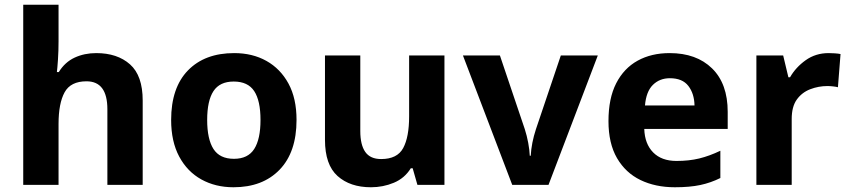

<svg xmlns="http://www.w3.org/2000/svg" viewBox="-20 -780 3587 810"><path d="M227 -605Q227 -565 224.5 -528Q222 -491 220 -476H228Q254 -518 295 -537Q336 -556 386 -556Q475 -556 528.5 -508.5Q582 -461 582 -356V0H433V-319Q433 -437 345 -437Q278 -437 252.5 -390.5Q227 -344 227 -257V0H78V-760H227Z M1231 -274Q1231 -138 1159.5 -64Q1088 10 965 10Q889 10 829.5 -23Q770 -56 736 -119.5Q702 -183 702 -274Q702 -410 773 -483Q844 -556 968 -556Q1045 -556 1104 -523Q1163 -490 1197 -427.5Q1231 -365 1231 -274ZM854 -274Q854 -193 880.5 -151.5Q907 -110 967 -110Q1026 -110 1052.5 -151.5Q1079 -193 1079 -274Q1079 -355 1052.5 -395.5Q1026 -436 966 -436Q907 -436 880.5 -395.5Q854 -355 854 -274Z M1855 -546V0H1741L1721 -70H1713Q1687 -28 1641.5 -9Q1596 10 1545 10Q1457 10 1404 -37.5Q1351 -85 1351 -190V-546H1500V-227Q1500 -169 1521 -139Q1542 -109 1588 -109Q1656 -109 1681 -155.5Q1706 -202 1706 -289V-546Z M2141 0 1933 -546H2089L2194 -235Q2203 -207 2208.5 -177Q2214 -147 2215 -123H2219Q2222 -177 2241 -235L2346 -546H2502L2294 0Z M2805 -556Q2918 -556 2984 -491.5Q3050 -427 3050 -308V-236H2698Q2700 -173 2735.5 -137Q2771 -101 2834 -101Q2887 -101 2930 -111.5Q2973 -122 3019 -144V-29Q2979 -9 2934.5 0.5Q2890 10 2827 10Q2745 10 2682 -20.5Q2619 -51 2583 -113Q2547 -175 2547 -269Q2547 -365 2579.5 -428.5Q2612 -492 2670 -524Q2728 -556 2805 -556ZM2806 -450Q2763 -450 2734.5 -422Q2706 -394 2701 -335H2910Q2909 -385 2884 -417.5Q2859 -450 2806 -450Z M3476 -556Q3487 -556 3502 -555Q3517 -554 3526 -552L3515 -412Q3508 -414 3494.5 -415.5Q3481 -417 3471 -417Q3433 -417 3398 -403.5Q3363 -390 3341.5 -360Q3320 -330 3320 -278V0H3171V-546H3284L3306 -454H3313Q3337 -496 3379 -526Q3421 -556 3476 -556Z"/></svg>

Font: Noto Sans Devanagari UI
Style: Bold
Weight: 700
Designer: Jelle Bosma - Monotype Design Team
Foundry: Monotype Imaging Inc.
Version: Version 2.004; ttfautohint (v1.8.4.7-5d5b)